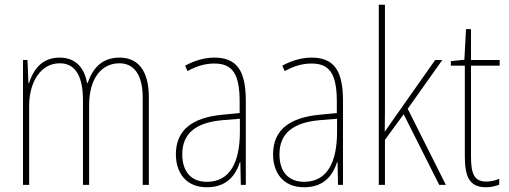

<svg xmlns="http://www.w3.org/2000/svg" viewBox="-20 -780 2146 810"><path d="M485 -537C410 -537 371 -492 350 -430H347C337 -490 302 -537 232 -537C149 -537 118 -476 102 -429H100L96 -527H77V0H103V-333C103 -433 151 -513 232 -513C287 -513 330 -475 330 -357V0H356V-336C356 -449 408 -513 484 -513C539 -513 582 -473 582 -368V0H608V-370C608 -486 559 -537 485 -537Z M884 -537C843 -537 799 -524 761 -503L771 -480C814 -504 851 -512 884 -512C959 -512 991 -471 991 -351V-303L918 -296C794 -284 722 -234 722 -129C722 -53 763 10 853 10C939 10 975 -43 992 -96H994L996 0H1017V-356C1017 -486 976 -537 884 -537ZM918 -273 992 -279V-220C991 -98 952 -13 853 -13C787 -13 749 -55 749 -129C749 -219 808 -263 918 -273Z M1294 -537C1253 -537 1209 -524 1171 -503L1181 -480C1224 -504 1261 -512 1294 -512C1369 -512 1401 -471 1401 -351V-303L1328 -296C1204 -284 1132 -234 1132 -129C1132 -53 1173 10 1263 10C1349 10 1385 -43 1402 -96H1404L1406 0H1427V-356C1427 -486 1386 -537 1294 -537ZM1328 -273 1402 -279V-220C1401 -98 1362 -13 1263 -13C1197 -13 1159 -55 1159 -129C1159 -219 1218 -263 1328 -273Z M1604 -368V-760H1578V0H1604V-190L1683 -298L1833 0H1861L1700 -321L1846 -527H1816L1642 -280C1627 -259 1619 -247 1603 -224C1604 -275 1604 -316 1604 -368Z M2031 -14C1980 -14 1967 -49 1967 -119V-503H2088V-527H1967V-657H1946L1939 -528L1882 -522V-503H1941V-120C1941 -37 1959 10 2030 10C2054 10 2070 5 2086 -1V-26C2072 -19 2052 -14 2031 -14Z"/></svg>

Font: Noto Sans Condensed Thin
Style: Regular
Weight: 100
Width: 3
Designer: Monotype Design Team
Foundry: Monotype Imaging Inc.
Version: Version 2.013